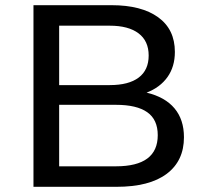

<svg xmlns="http://www.w3.org/2000/svg" viewBox="-20 -720 787 740"><path d="M689 -191Q689 -100 622.5 -50Q556 0 429 0H109V-700H410Q525 -700 589.5 -653.5Q654 -607 654 -520Q654 -463 625.5 -423Q597 -383 545 -363Q616 -346 652.5 -302.5Q689 -259 689 -191ZM208 -392H403Q476 -392 514.5 -421Q553 -450 553 -506Q553 -562 514 -591.5Q475 -621 403 -621H208ZM588 -199Q588 -259 547.5 -287.5Q507 -316 427 -316H208V-79H427Q588 -79 588 -199Z"/></svg>

Font: CMG Sans Medium
Style: Regular
Weight: 500
Designer: Julieta Ulanovsky
Foundry: Julieta Ulanovsky
Version: Version 7.200